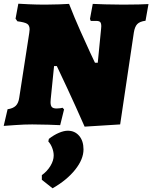

<svg xmlns="http://www.w3.org/2000/svg" viewBox="-32 -672 822 1037"><path d="M514 -516 515 -530Q515 -547 509 -553Q503 -559 488 -559H458L454 -570L469 -651Q487 -650 535.5 -648.5Q584 -647 633 -647Q678 -647 717 -648Q756 -649 770 -650L754 -560Q723 -556 709.5 -542Q696 -528 691 -497L617 0L425 12Q374 -104 330.5 -197Q287 -290 275 -315H260L242 -137Q241 -131 241 -120Q241 -101 248.5 -93.5Q256 -86 274 -86Q284 -86 293.5 -87.5Q303 -89 306 -90L314 -81L293 4Q275 3 229 1.5Q183 0 142 0Q99 0 50.5 3.5Q2 7 -12 8L9 -82Q38 -86 53 -100.5Q68 -115 72 -145L126 -494Q128 -508 128 -513Q128 -535 114.5 -543.5Q101 -552 62 -557L52 -571L67 -652Q80 -651 123.5 -649Q167 -647 213 -647Q247 -647 288 -648.5Q329 -650 341 -651Q369 -579 402 -505Q435 -431 455 -388Q475 -345 481 -333H496ZM334 34Q372 34 395.5 61.5Q419 89 419 135Q419 188 374 244.5Q329 301 252 345L194 299V274Q223 253 240.5 224Q258 195 258 168Q258 148 250 127Q242 106 229 92L232 78Q259 57 286 45.5Q313 34 334 34Z"/></svg>

Font: Alegreya Black
Style: Italic
Weight: 900
Italic angle: -7°
Designer: Juan Pablo del Peral
Foundry: Huerta Tipografica
Version: Version 2.007; ttfautohint (v1.6)